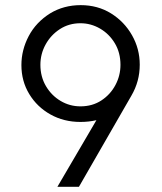

<svg xmlns="http://www.w3.org/2000/svg" viewBox="-20 -720 626 740"><path d="M284.2 0H201.2L351.6 -256.8Q322.3 -250 290 -250Q226.1 -250 174.6 -278.8Q123 -307.6 92.8 -357.4Q62.5 -407.2 62.5 -469.2Q62.5 -527.3 90.6 -580.8Q118.7 -634.3 173.3 -668.5Q225.6 -700.2 291 -700.2Q356.4 -700.2 407.7 -668.5Q459 -636.7 488.8 -584.2Q518.6 -531.7 518.6 -470.7Q518.6 -406.2 486.3 -351.1ZM290 -310.1Q335.9 -310.1 370.6 -332.8Q405.3 -355.5 424.8 -392.1Q444.3 -428.7 444.3 -470.2Q444.3 -517.1 422.6 -553.2Q400.9 -589.4 365.5 -609.9Q330.1 -630.4 290 -630.4Q245.6 -630.4 210.7 -607.7Q175.8 -585 155.8 -548.6Q135.7 -512.2 135.7 -470.2Q135.7 -424.3 157.2 -387.9Q178.7 -351.6 213.9 -330.8Q249 -310.1 290 -310.1Z"/></svg>

Font: Acari Sans
Style: Regular
Weight: 400
Designer: Alfredo Marco Pradil and Stefan Peev
Foundry: Hanken Design Co.
Version: Version 1.045;February 4, 2021;FontCreator 13.0.0.2655 64-bi